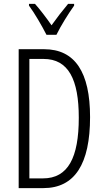

<svg xmlns="http://www.w3.org/2000/svg" viewBox="-20 -967 534 987"><path d="M219 -788H270C293 -835 331 -896 361 -938V-947H330C296 -906 275 -879 245 -837C218 -876 185 -919 160 -947H129V-938C158 -899 195 -835 219 -788ZM443 -365C443 -595 366 -714 207 -714H76V0H203C365 0 443 -125 443 -365ZM385 -362C385 -157 330 -50 201 -50H131V-664H204C332 -664 385 -558 385 -362Z"/></svg>

Font: Noto Sans Gurmukhi UI ExtraCondensed Light
Style: Regular
Weight: 300
Width: 2
Designer: Jelle Bosma - Monotype Design Team
Foundry: Monotype Imaging Inc.
Version: Version 2.004